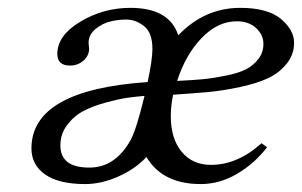

<svg xmlns="http://www.w3.org/2000/svg" viewBox="-20 -459 769 489"><path d="M431.2 -252.9Q471.2 -254.9 497.1 -257.3Q522.9 -259.8 555.4 -266.4Q587.9 -272.9 606.4 -282.5Q625 -292 637.9 -308.6Q650.9 -325.2 650.9 -347.2Q650.9 -370.1 632.3 -387.5Q613.8 -404.8 583 -404.8Q534.2 -404.8 493.2 -361.8Q452.1 -318.8 431.2 -252.9ZM348.1 -214.8Q326.2 -212.9 304.7 -210Q283.2 -207 250 -198Q216.8 -189 192.9 -176.5Q168.9 -164.1 151.4 -141.1Q133.8 -118.2 133.8 -88.9Q133.8 -31.7 208 -32.2Q272.9 -32.2 312 -101.1Q327.1 -127.9 348.1 -214.8ZM368.2 -334Q368.2 -376 346.7 -392.6Q325.2 -409.2 301.8 -409.2Q281.7 -409.2 261.7 -404.5Q241.7 -399.9 223.6 -385.5Q205.6 -371.1 205.6 -349.1Q205.6 -345.7 206.3 -341.8Q207 -337.9 207 -335.4Q207 -317.4 192.6 -304.7Q178.2 -292 158.2 -292Q126 -292 126 -321.8Q126 -368.7 184.6 -403.8Q243.2 -439 312 -439Q411.1 -439 434.1 -369.1Q501 -439 591.8 -439Q661.6 -439 695.3 -410.9Q729 -382.8 729 -350.1Q729 -320.3 710.4 -297.1Q691.9 -273.9 664.1 -260.5Q636.2 -247.1 592 -237.5Q547.9 -228 510.5 -224.6Q473.1 -221.2 420.9 -217.8Q415 -189.9 415 -163.1Q415 -106 442.6 -72.5Q470.2 -39.1 517.1 -39.1Q585 -39.1 646 -94.2L660.2 -84Q627.9 -42 583.5 -16.1Q539.1 9.8 491.2 9.8Q394 9.8 353 -59.1Q324.2 -28.3 281 -9.3Q237.8 9.8 196.8 9.8Q129.9 9.8 95 -14.6Q60.1 -39.1 60.1 -81.1Q60.1 -230 356 -250Q368.2 -307.1 368.2 -334Z"/></svg>

Font: Linux Libertine
Style: Italic
Weight: 400
Italic angle: -12°
Designer: Philipp H. Poll
Foundry: Philipp H. Poll
Version: Version 5.1.6 ; ttfautohint (v0.9)